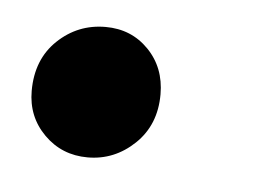

<svg xmlns="http://www.w3.org/2000/svg" viewBox="-27 -162 281 200"><g transform="rotate(5 113.5 -62.5)"><path d="M70 6Q43 6 24.5 -12.5Q6 -31 6 -58Q6 -91 27 -111Q48 -131 77 -131Q104 -131 122 -112.5Q140 -94 140 -66Q140 -34 119 -14Q98 6 70 6Z"/></g></svg>

Font: Montserrat Medium
Style: Italic
Weight: 500
Italic angle: -11.3°
Designer: Julieta Ulanovsky
Foundry: Julieta Ulanovsky
Version: Version 9.000; ttfautohint (v1.8.4.7-5d5b)